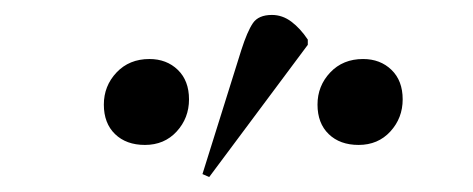

<svg xmlns="http://www.w3.org/2000/svg" viewBox="-20 -810 633 257"><path d="M260 -573 251 -577 303 -743Q311 -768 318.5 -779Q326 -790 344 -790Q358 -790 370 -781Q382 -772 392 -757V-750ZM174 -616Q149 -616 134 -630.5Q119 -645 119 -670Q119 -695 136 -713Q153 -731 180 -731Q203 -731 218 -716.5Q233 -702 233 -677Q233 -652 216.5 -634Q200 -616 174 -616ZM460 -616Q435 -616 420 -630.5Q405 -645 405 -670Q405 -695 422 -713Q439 -731 466 -731Q489 -731 504 -716.5Q519 -702 519 -677Q519 -652 502.5 -634Q486 -616 460 -616Z"/></svg>

Font: Literata 72pt
Style: Italic
Weight: 400
Italic angle: -2°
Designer: Latin by Veronika Burian and Jose Scaglione. Greek by Irene Vlachou. Cyrillic by Vera Evstafieva
Foundry: TypeTogether
Version: Version 3.002